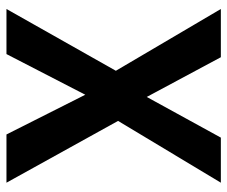

<svg xmlns="http://www.w3.org/2000/svg" viewBox="-76 -644 720 609"><g transform="rotate(-90 284.5 -340.0)"><path d="M205 -326 9 0H152L281 -235L407 0H560L364 -333L560 -680H417L288 -430L162 -680H9Z"/></g></svg>

Font: Online Auction - Bold
Style: Bold
Weight: 500
Designer: Mohamed Mostafa, the designer of Online Auction
Foundry: Kief Type Foundry
Version: ""